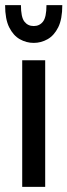

<svg xmlns="http://www.w3.org/2000/svg" viewBox="-27 -732 264 752"><path d="M60 0V-496H150V0ZM105 -564Q76 -564 50.5 -578.5Q25 -593 9 -625Q-7 -657 -7 -712H55Q55 -665 68.5 -647.5Q82 -630 105 -630Q128 -630 141.5 -647.5Q155 -665 155 -712H217Q217 -657 201 -625Q185 -593 159.5 -578.5Q134 -564 105 -564Z"/></svg>

Font: HostGroteskRegular
Style: Regular
Weight: 400
Designer: Doukan Karapınar based on Poppins by Indian Type Foundry, Jonny Pinhorn
Foundry: Element Type
Version: Version 1.001; ttfautohint (v1.8.4.7-5d5b)